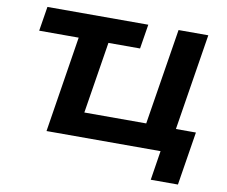

<svg xmlns="http://www.w3.org/2000/svg" viewBox="-91 -819 1309 1106"><g transform="rotate(10 564.0 -266.5)"><path d="M858 172 885 0H218L307 -562H76L99 -705H689L666 -562H481L414 -143H776L866 -705H1040L950 -141H1067L1017 172Z"/></g></svg>

Font: Nunito Sans 7pt SemiExpanded ExtraBold
Style: Italic
Weight: 800
Width: 6
Italic angle: -9°
Designer: Vernon Adams
Foundry: Vernon Adams
Version: Version 3.101;gftools[0.9.27]